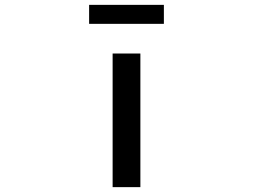

<svg xmlns="http://www.w3.org/2000/svg" viewBox="-20 -770 1040 790"><path d="M443.4 0V-549.8H557.6V0ZM346.7 -671.9V-750H654.3V-671.9Z"/></svg>

Font: Gen Shin Gothic Monospace Medium
Style: Regular
Weight: 500
Designer: [Source Han Sans]
Ryoko NISHIZUKA  (kana & ideographs); Paul D. Hunt (Latin, Greek & Cyrillic); Wenlong ZHANG  (bopomofo
Version: Version 1.002.20150607